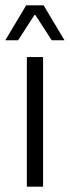

<svg xmlns="http://www.w3.org/2000/svg" viewBox="-28 -702 262 722"><path d="M73 0V-487.5H134V0ZM70.5 -682H136L214 -551.5V-550.5H166.5L105 -645.5H101.5L40 -550.5H-7.5V-551.5Z"/></svg>

Font: Anek Telugu Medium Light
Style: Regular
Weight: 300
Version: Version 1.003